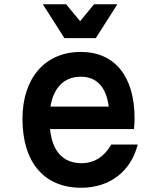

<svg xmlns="http://www.w3.org/2000/svg" viewBox="-20 -869 740 906"><path d="M534 -849H424L358 -769L292 -849H182L284 -689H432ZM86 -308C86 -102 189 17 363 17C497 17 597 -59 630 -187H505C472 -130 426 -99 365 -99C277 -99 227 -155 216 -260H612C614 -276 615 -293 615 -311C615 -509 521 -624 361 -624C193 -624 86 -501 86 -308ZM218 -366C233 -456 283 -507 361 -507C436 -507 481 -459 493 -366Z"/></svg>

Font: Martian Mono Std Md
Style: Regular
Weight: 500
Monospace: yes
Designer: Roman Shamin
Foundry: Evil Martians
Version: Version 1.000